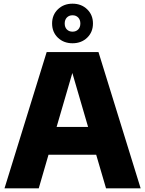

<svg xmlns="http://www.w3.org/2000/svg" viewBox="-20 -1023 788 1043"><path d="M4.5 0 233.5 -740H515L744 0H556L502.5 -182.5H243.5L190.5 0ZM287.5 -333.5H458.5L373 -626.5ZM374 -788Q326 -788 294.5 -818.2Q263 -848.5 263 -895.5Q263 -942 294.5 -972.5Q326 -1003 374 -1003Q422 -1003 453.5 -972.5Q485 -942 485 -895.5Q485 -848.5 453.5 -818.2Q422 -788 374 -788ZM374 -851Q393 -851 404.8 -863Q416.5 -875 416.5 -895.5Q416.5 -915.5 404.8 -927.8Q393 -940 374 -940Q355 -940 343.2 -927.8Q331.5 -915.5 331.5 -895.5Q331.5 -875 343.2 -863Q355 -851 374 -851Z"/></svg>

Font: Encode Sans XBd
Style: Regular
Weight: 800
Designer: Multiple Designers
Foundry: Impallari Type
Version: Version 3.002; ttfautohint (v1.8.3) -l 8 -r 50 -G 200 -x 14 